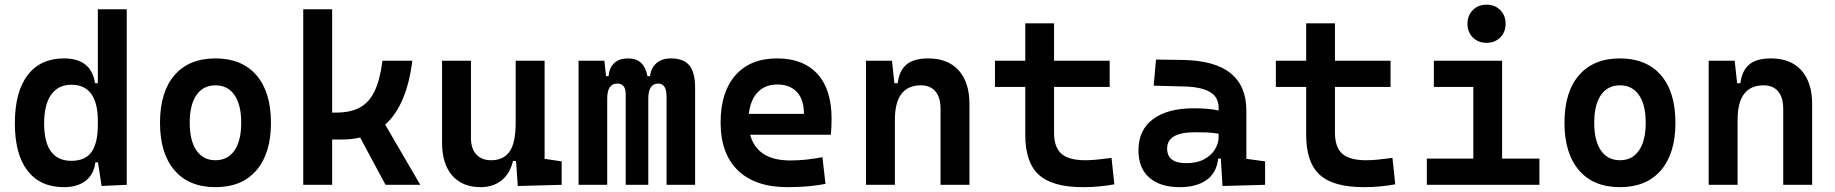

<svg xmlns="http://www.w3.org/2000/svg" viewBox="-20 -771 7657 801"><path d="M246.6 9.8Q147.9 9.8 95 -58.6Q42 -127 42 -256.3Q42 -387.7 95.2 -457.5Q148.4 -527.3 247.1 -527.3Q360.8 -527.3 376.5 -423.8H388.2V-732.4H508.8V0L403.8 4.9L388.7 -93.8H377.9Q371.6 -43.5 337.4 -16.8Q303.2 9.8 246.6 9.8ZM388.2 -251.5V-265.6Q388.2 -417.5 277.8 -417.5Q222.7 -417.5 193.4 -376Q164.1 -334.5 164.1 -256.3Q164.1 -100.1 277.8 -100.1Q335.9 -100.1 362.1 -137.2Q388.2 -174.3 388.2 -251.5Z M878.9 9.8Q768.6 9.8 708 -60.5Q647.5 -130.9 647.5 -258.8Q647.5 -387.2 708 -457.3Q768.6 -527.3 878.9 -527.3Q989.3 -527.3 1049.8 -457.3Q1110.4 -387.2 1110.4 -258.8Q1110.4 -130.9 1049.8 -60.5Q989.3 9.8 878.9 9.8ZM878.9 -102.5Q930.2 -102.5 958.3 -143.3Q986.3 -184.1 986.3 -258.8Q986.3 -334 958.3 -374.5Q930.2 -415 878.9 -415Q827.6 -415 799.6 -374.5Q771.5 -334 771.5 -258.8Q771.5 -184.1 799.6 -143.3Q827.6 -102.5 878.9 -102.5Z M1245.1 0V-732.4H1365.7V-301.3H1381.8Q1442.4 -301.3 1481.4 -322.5Q1520.5 -343.8 1543 -391.1Q1565.4 -438.5 1575.7 -517.6H1700.2Q1676.8 -331.1 1586.9 -251L1733.4 0H1588.4L1482.4 -197.3Q1447.3 -189 1406.2 -189H1365.7V0Z M1985.4 9.8Q1908.7 9.8 1866.5 -38.8Q1824.2 -87.4 1824.2 -175.8V-517.6H1944.8V-195.3Q1944.8 -150.9 1967 -126.7Q1989.3 -102.5 2029.3 -102.5Q2080.1 -102.5 2105.7 -138.4Q2131.3 -174.3 2131.3 -258.8V-517.6H2252V-108.4L2323.2 -97.7V0L2140.1 4.9L2132.8 -99.6H2120.1Q2107.9 -46.9 2072.5 -18.6Q2037.1 9.8 1985.4 9.8Z M2760.7 0V-368.7Q2760.7 -422.4 2726.1 -422.4Q2684.6 -422.4 2684.6 -359.4V0H2590.3V-378.4Q2590.3 -422.4 2555.2 -422.4Q2513.2 -422.4 2513.2 -359.4V0H2393.6V-517.6H2501.5L2508.3 -453.1H2518.6Q2526.9 -527.3 2601.1 -527.3Q2667.5 -527.3 2681.2 -453.1H2691.9Q2695.3 -486.3 2717.8 -506.8Q2740.2 -527.3 2778.8 -527.3Q2831.5 -527.3 2855.7 -498.5Q2879.9 -469.7 2879.9 -405.3V0Z M3265.1 9.8Q3131.3 9.8 3058.8 -59.8Q2986.3 -129.4 2986.3 -259.8Q2986.3 -386.7 3048.1 -457Q3109.9 -527.3 3222.2 -527.3Q3330.6 -527.3 3389.9 -462.9Q3449.2 -398.4 3449.2 -275.9Q3449.2 -240.7 3446.3 -209H3109.4Q3138.7 -101.6 3276.9 -101.6Q3311 -101.6 3344 -105.2Q3377 -108.9 3411.1 -115.2L3423.8 -3.9Q3375.5 4.9 3335.7 7.3Q3295.9 9.8 3265.1 9.8ZM3104 -295.9H3334Q3334 -355.5 3304.7 -387Q3275.4 -418.5 3223.1 -418.5Q3172.4 -418.5 3141.6 -386.7Q3110.8 -355 3104 -295.9Z M3903.8 0V-317.4Q3903.8 -364.3 3882.6 -389.6Q3861.3 -415 3822.3 -415Q3713.4 -415 3713.4 -271.5V0H3592.8V-517.6H3701.2L3711.4 -423.8H3725.1Q3731.4 -476.1 3761.7 -501.7Q3792 -527.3 3852.5 -527.3Q3934.6 -527.3 3979.5 -477.5Q4024.4 -427.7 4024.4 -336.9V0Z M4498 9.8Q4370.1 9.8 4313.7 -42Q4257.3 -93.8 4257.3 -207.5V-408.2H4130.9V-517.6H4257.3V-673.8H4377.4V-517.6H4609.4V-408.2H4377.4V-217.3Q4377.4 -156.7 4408 -129.6Q4438.5 -102.5 4507.8 -102.5Q4530.8 -102.5 4557.1 -105.2Q4583.5 -107.9 4617.2 -112.3L4628.9 -2Q4596.2 3.9 4564.9 6.8Q4533.7 9.8 4498 9.8Z M5080.1 4.9 5073.2 -109.4H5062Q5055.7 -49.8 5013.4 -20Q4971.2 9.8 4901.9 9.8Q4819.8 9.8 4774.7 -30Q4729.5 -69.8 4729.5 -143.6Q4729.5 -228.5 4790 -273.9Q4850.6 -319.3 4961.4 -319.3Q5020.5 -319.3 5064 -310.1V-320.3Q5064 -365.7 5028.3 -387Q4992.7 -408.2 4921.9 -410.2L4793 -413.6L4802.7 -522.5L4912.1 -521Q5047.9 -519 5113.8 -465.6Q5179.7 -412.1 5179.7 -309.6V-108.4L5257.8 -97.7V0ZM5064 -212.9Q5037.6 -217.8 5013.9 -218.5Q4990.2 -219.2 4964.4 -219.2Q4849.1 -219.2 4849.1 -151.4Q4849.1 -90.3 4928.2 -90.3Q4973.6 -90.3 5003.7 -106.7Q5033.7 -123 5048.8 -148.2Q5064 -173.3 5064 -200.2Z M5669.9 9.8Q5542 9.8 5485.6 -42Q5429.2 -93.8 5429.2 -207.5V-408.2H5302.7V-517.6H5429.2V-673.8H5549.3V-517.6H5781.2V-408.2H5549.3V-217.3Q5549.3 -156.7 5579.8 -129.6Q5610.4 -102.5 5679.7 -102.5Q5702.6 -102.5 5729 -105.2Q5755.4 -107.9 5789.1 -112.3L5800.8 -2Q5768.1 3.9 5736.8 6.8Q5705.6 9.8 5669.9 9.8Z M5932.6 0V-109.4H6126.5V-408.2H5961.9V-517.6H6246.6V-109.4H6402.3V0ZM6181.6 -592.3Q6147 -592.3 6124.5 -614.7Q6102.1 -637.2 6102.1 -671.9Q6102.1 -706.5 6124.5 -729Q6147 -751.5 6181.6 -751.5Q6216.3 -751.5 6238.8 -729Q6261.2 -706.5 6261.2 -671.9Q6261.2 -637.2 6238.8 -614.7Q6216.3 -592.3 6181.6 -592.3Z M6738.3 9.8Q6627.9 9.8 6567.4 -60.5Q6506.8 -130.9 6506.8 -258.8Q6506.8 -387.2 6567.4 -457.3Q6627.9 -527.3 6738.3 -527.3Q6848.6 -527.3 6909.2 -457.3Q6969.7 -387.2 6969.7 -258.8Q6969.7 -130.9 6909.2 -60.5Q6848.6 9.8 6738.3 9.8ZM6738.3 -102.5Q6789.6 -102.5 6817.6 -143.3Q6845.7 -184.1 6845.7 -258.8Q6845.7 -334 6817.6 -374.5Q6789.6 -415 6738.3 -415Q6687 -415 6658.9 -374.5Q6630.9 -334 6630.9 -258.8Q6630.9 -184.1 6658.9 -143.3Q6687 -102.5 6738.3 -102.5Z M7419.4 0V-317.4Q7419.4 -364.3 7398.2 -389.6Q7377 -415 7337.9 -415Q7229 -415 7229 -271.5V0H7108.4V-517.6H7216.8L7227.1 -423.8H7240.7Q7247.1 -476.1 7277.3 -501.7Q7307.6 -527.3 7368.2 -527.3Q7450.2 -527.3 7495.1 -477.5Q7540 -427.7 7540 -336.9V0Z"/></svg>

Font: Cascadia Mono NF SemiBold
Style: Regular
Weight: 600
Monospace: yes
Designer: Aaron Bell
Foundry: Saja Typeworks
Version: Version 2404.023; ttfautohint (v1.8.4)